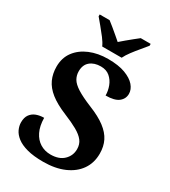

<svg xmlns="http://www.w3.org/2000/svg" viewBox="-224 -1040 1027 1159"><g transform="rotate(30 289.5 -460.5)"><path d="M268.5 10Q200.9 10 155.6 -2.3Q110.2 -14.6 83.5 -35.4Q56.8 -56.1 45.4 -81Q34.1 -105.8 34.1 -129.8Q34.1 -164.3 49 -184.6Q63.8 -204.8 88 -213.9Q112.1 -222.9 141.5 -222.9Q142.3 -166.3 161.2 -127.8Q180.2 -89.2 212.4 -69.6Q244.5 -50 284.6 -50Q343.5 -50 376 -81.4Q408.4 -112.7 408.4 -158Q408.4 -192.1 389.9 -216.2Q371.3 -240.2 334.3 -261.1Q297.4 -281.9 241.3 -304.8Q171.1 -333.7 129.6 -366.6Q88 -399.5 69.7 -439.7Q51.5 -479.9 51.5 -528.5Q51.5 -589.6 84 -633.2Q116.6 -676.9 172.8 -700.5Q228.9 -724 299.5 -724Q371.6 -724 418.9 -706.3Q466.2 -688.5 489.4 -661.3Q512.6 -634 512.6 -603.9Q512.6 -569 484.7 -547Q456.8 -525 395.3 -525Q395.3 -557.7 383.3 -589.3Q371.4 -620.9 346.9 -641.9Q322.4 -663 283.9 -663Q238 -663 209.8 -639.5Q181.6 -616.1 181.6 -571Q181.6 -542.6 195.2 -518.9Q208.8 -495.2 245.5 -471.9Q282.1 -448.7 349.3 -421.2Q418.2 -393.7 460.3 -361.7Q502.4 -329.8 521.5 -291.3Q540.6 -252.9 540.6 -203.2Q540.6 -138.6 507.4 -90.9Q474.2 -43.2 412.9 -16.6Q351.6 10 268.5 10ZM229.7 -771Q219.7 -794 199.4 -820.5Q179.1 -847 157.5 -873Q135.9 -899 119.9 -918V-931H189Q203.4 -920.6 222.7 -904.2Q242 -887.8 262 -871.3Q282 -854.8 297 -841.2Q312 -854.8 332.1 -871.3Q352.1 -887.8 372.2 -904.2Q392.3 -920.6 406 -931H475.2V-918Q460.2 -899 438.1 -873Q416 -847 396.2 -820.5Q376.3 -794 365.3 -771Z"/></g></svg>

Font: Noto Serif Malayalam
Style: Regular
Weight: 400
Designer: Indian type Foundry, Jelle Bosma, Monotype Design Team
Foundry: Monotype Imaging Inc.
Version: Version 2.103